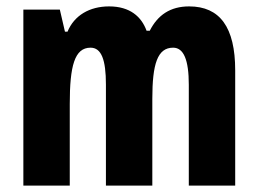

<svg xmlns="http://www.w3.org/2000/svg" viewBox="-20 -580 807 600"><path d="M571 -560C512 -560 473 -533 448 -484H438C422 -528 386 -560 321 -560C260 -560 212 -532 191 -481H183L167 -550H53V0H198V-255C198 -374 213 -431 263 -431C297 -431 311 -393 311 -316V0H456V-271C456 -380 472 -431 521 -431C554 -431 570 -393 570 -315V0H715V-360C715 -495 667 -560 571 -560Z"/></svg>

Font: Noto Sans Devanagari ExtraCondensed ExtraBold
Style: Regular
Weight: 800
Width: 2
Designer: Jelle Bosma - Monotype Design Team
Foundry: Monotype Imaging Inc.
Version: Version 2.004